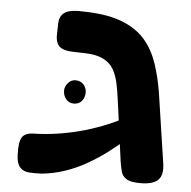

<svg xmlns="http://www.w3.org/2000/svg" viewBox="-47 -634 687 690"><g transform="rotate(5 297.0 -289.5)"><path d="M484 9Q448 9 433 -1Q418 -11 414 -27Q410 -43 407 -61L377 -283Q373 -314 367 -342Q361 -370 348.5 -391.5Q336 -413 311 -425.5Q286 -438 244 -439Q237 -439 225 -439.5Q213 -440 207 -440Q170 -440 154 -453Q138 -466 139 -499L140 -538Q141 -563 157.5 -575.5Q174 -588 211 -588Q219 -588 228 -587.5Q237 -587 244 -587Q321 -584 371.5 -563Q422 -542 451.5 -507Q481 -472 497 -424.5Q513 -377 522 -322L560 -68Q566 -28 548 -9.5Q530 9 484 9ZM126 6Q101 7 81 5.5Q61 4 49 -9.5Q37 -23 36 -54Q34 -100 45 -117.5Q56 -135 90 -135Q129 -136 170 -142Q211 -148 251 -158.5Q291 -169 329 -183.5Q367 -198 401.5 -216Q436 -234 464 -253L466 -191Q445 -167 417.5 -141.5Q390 -116 357 -91.5Q324 -67 287 -46Q250 -25 209.5 -11.5Q169 2 126 6ZM221 -255Q203 -255 192.5 -268Q182 -281 182 -299Q182 -313 193 -326Q204 -339 220 -339Q238 -339 249 -327Q260 -315 260 -298Q260 -280 249.5 -267.5Q239 -255 221 -255Z"/></g></svg>

Font: Fredoka Expanded SemiBold
Style: Regular
Weight: 600
Width: 7
Designer: Ben Nathan
Foundry: Milena B. Brandão, Ben Nathan
Version: Version 2.001